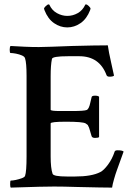

<svg xmlns="http://www.w3.org/2000/svg" viewBox="-20 -856 610 879"><path d="M29.3 2.9Q26.4 0 26.4 -12.7Q26.4 -29.3 29.3 -29.3Q38.1 -29.3 52.2 -32.2Q66.4 -35.2 79.6 -40Q92.8 -44.9 94.7 -50.8Q101.6 -70.3 101.6 -139.6V-508.8Q101.6 -568.4 94.7 -588.9Q92.8 -596.7 80.6 -602.1Q68.4 -607.4 53.2 -610.4Q38.1 -613.3 28.3 -613.3Q24.4 -613.3 24.4 -627.9Q24.4 -641.6 28.3 -645.5Q60.5 -643.6 92.8 -642.1Q125 -640.6 158.2 -640.6Q179.7 -640.6 217.8 -642.1Q255.9 -643.6 309.6 -645.5Q418 -648.4 473.6 -648.4Q475.6 -633.8 479.5 -613.3Q483.4 -592.8 489.3 -567.4L502 -509.8Q497.1 -504.9 481.4 -504.9Q470.7 -504.9 467.8 -511.7Q435.5 -598.6 342.8 -598.6H292Q218.8 -598.6 217.8 -585.9Q211.9 -558.6 211.9 -506.8V-353.5Q211.9 -347.7 254.9 -347.7H309.6Q365.2 -347.7 377 -352.5Q387.7 -357.4 393.6 -386.7Q396.5 -399.4 399.4 -411.1Q400.4 -418 415 -418Q428.7 -418 433.6 -413.1V-228.5Q429.7 -224.6 415 -224.6Q402.3 -224.6 399.4 -232.4Q395.5 -246.1 392.6 -255.4Q389.6 -264.6 387.7 -271.5Q382.8 -282.2 381.8 -283.7Q380.9 -285.2 372.1 -291Q358.4 -298.8 282.2 -298.8Q211.9 -298.8 211.9 -291V-139.6Q211.9 -85.9 220.7 -60.5Q224.6 -47.9 287.1 -47.9H323.2Q400.4 -47.9 439.5 -68.4Q455.1 -76.2 474.6 -102.5Q494.1 -128.9 504.9 -162.1Q506.8 -168 518.6 -168Q540 -168 545.9 -162.1L514.6 -75.2Q508.8 -59.6 502 -35.6Q495.1 -11.7 493.2 2.9Q454.1 2.9 332 0Q270.5 -2 227.5 -2Q184.6 -2 159.2 -1ZM288.1 -730.5Q255.9 -730.5 227.5 -750Q199.2 -769.5 183.6 -809.6Q181.6 -815.4 181.6 -816.4Q181.6 -820.3 189.5 -828.1Q197.3 -835.9 203.1 -835.9Q205.1 -835.9 206.1 -834Q217.8 -808.6 240.7 -795.9Q263.7 -783.2 288.1 -783.2Q313.5 -783.2 335.9 -795.9Q358.4 -808.6 370.1 -834Q371.1 -835.9 373 -835.9Q378.9 -835.9 386.7 -828.1Q394.5 -820.3 394.5 -816.4Q394.5 -815.4 392.6 -809.6Q377 -769.5 348.6 -750Q320.3 -730.5 288.1 -730.5Z"/></svg>

Font: Crimson Text SemiBold
Style: Regular
Weight: 600
Designer: Sebastian Kosch
Foundry: Sebastian Kosch
Version: Version 1.100; ttfautohint (v1.8.4)